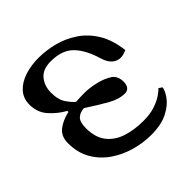

<svg xmlns="http://www.w3.org/2000/svg" viewBox="-102 -675 882 882"><g transform="rotate(45 339.5 -233.5)"><path d="M401 11Q357 11 334 -18Q311 -47 301 -92H294Q273 -53 237.5 -21Q202 11 151 11Q110 11 82.5 -14Q55 -39 41.5 -80.5Q28 -122 28 -170Q28 -220 41 -270.5Q54 -321 83.5 -365Q113 -409 162 -439Q211 -469 285 -478Q289 -468 292 -458.5Q295 -449 295 -439Q295 -417 280.5 -399.5Q266 -382 235 -372Q159 -350 119 -311.5Q79 -273 79 -199Q79 -147 109 -122.5Q139 -98 182 -98Q228 -98 255.5 -117Q283 -136 293 -150Q291 -176 291 -205Q291 -239 300.5 -279Q310 -319 329 -347Q347 -370 383 -370Q401 -370 413 -361.5Q425 -353 425 -334Q424 -298 402 -258Q380 -218 339 -155Q340 -129 355 -112.5Q370 -96 410 -96Q472 -96 508 -125Q544 -154 559 -202Q574 -250 574 -307Q574 -352 563 -383.5Q552 -415 538.5 -434.5Q525 -454 516 -462L527 -478Q546 -476 574 -456Q602 -436 623.5 -394.5Q645 -353 645 -285Q645 -235 630.5 -183Q616 -131 586 -87Q556 -43 510 -16Q464 11 401 11Z"/></g></svg>

Font: STIX Two Text SemiBold
Style: Italic
Weight: 600
Italic angle: -12°
Designer: Ross Mills, John Hudson & Paul Hanslow, Tiro Typeworks Ltd; with prior portions MicroPress Inc. and Coen Hoffman, Elsevi
Foundry: Tiro Typeworks Ltd
Version: Version 2.13 b171